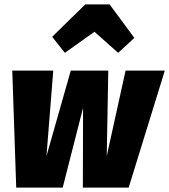

<svg xmlns="http://www.w3.org/2000/svg" viewBox="-20 -856 772 876"><path d="M732 -534 567 0H358L359 -364L266 0H54L36 -534H223L192 -144L303 -534H474L467 -144L553 -534ZM276 -615 218 -688 369 -836H480L593 -683L519 -615L411 -711Z"/></svg>

Font: Fira Sans Condensed Black
Style: Italic
Weight: 900
Width: 3
Italic angle: -8°
Designer: Carrois Corporate & Edenspiekermann AG
Foundry: Carrois Corporate GbR & Edenspiekermann AG
Version: Version 4.203